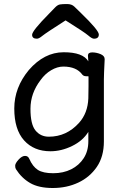

<svg xmlns="http://www.w3.org/2000/svg" viewBox="-20 -751 620 952"><path d="M305.2 -649.9Q208 -587.9 190.4 -573.5Q172.9 -559.1 163.1 -559.1Q139.2 -559.1 139.2 -578.6Q139.2 -598.1 222.2 -682.1Q242.2 -703.1 254.2 -715.1Q266.1 -727.1 277.6 -729Q289.1 -731 312.5 -731Q335.9 -731 348.9 -718Q361.8 -705.1 381.8 -686Q469.7 -601.1 470 -580.1Q470.2 -559.1 445.8 -559.1Q436 -559.1 417.7 -575Q399.4 -590.8 305.2 -649.9ZM499 -457Q495.1 -380.9 495.1 -357.9V-49.8Q495.1 25.4 460 76.7Q424.8 127.9 367.9 154.5Q311 181.2 241.5 181.2Q171.9 181.2 129.4 156.5Q86.9 131.8 59.1 87.9Q55.2 82 55.2 70.6Q55.2 59.1 72 40.5Q88.9 22 104 22Q119.1 22 125 36.1Q142.1 75.2 168 91.6Q193.8 107.9 243.9 107.9Q293.9 107.9 333 88.4Q372.1 68.8 395 33.4Q418 -2 418 -50.8V-97.2Q391.1 -53.2 337.6 -27.1Q284.2 -1 230 -1Q147.9 -1 99.4 -54.9Q50.8 -108.9 50.8 -212.9Q50.8 -316.9 123 -403.8Q199.2 -491.7 295.2 -491.9Q391.1 -492.2 418 -446.8L416 -475.1Q416 -491.2 437 -491.2Q458 -491.2 478.5 -482.7Q499 -474.1 499 -458ZM418.9 -372.1Q419.9 -373 407.5 -373Q395 -373 388.2 -380.9Q359.4 -420.9 293.9 -420.9Q264.2 -420.9 233.6 -402.8Q203.1 -384.8 181.2 -354Q131.3 -289.1 131.1 -211.9Q130.9 -134.8 156 -104Q181.2 -73.2 222.2 -73.2Q310.1 -73.2 372.1 -142.1Q415 -189.9 418 -263.2Q418.9 -290 418.9 -324.2Z"/></svg>

Font: LXGW WenKai Screen R
Style: Regular
Weight: 400
Designer: Fontworks Inc.
Version: Version 1.235;May 31, 2022